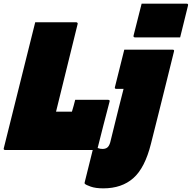

<svg xmlns="http://www.w3.org/2000/svg" viewBox="-61 -822 1051 1052"><path d="M715 -802H961Q972 -802 969 -791L926 -617H680Q668 -617 671 -628ZM-31 0Q-44 0 -40 -11Q-3 -158 33.5 -305.5Q70 -453 107 -600Q113 -625 119.5 -650Q126 -675 132 -700H356Q361 -700 363.5 -696.5Q366 -693 364 -689Q335 -572 305 -449.5Q275 -327 246 -210H333Q338 -226 342.5 -242.5Q347 -259 351 -275H531Q543 -275 539 -264Q522 -201 506 -137.5Q490 -74 474 -11Q482 -8 488 -7Q494 -6 501 -6Q516 -6 526 -13Q537 -21 543 -42Q557 -98 568 -143.5Q579 -189 590.5 -234.5Q602 -280 616 -335H577Q565 -335 569 -346L620 -550H884Q896 -550 892 -539Q870 -449 849.5 -367.5Q829 -286 809 -205Q789 -124 766 -34Q733 98 669.5 154Q606 210 505 210Q463 210 436 200.5Q409 191 404 185Q401 182 403 177Q414 131 425 88.5Q436 46 447 0Z"/></svg>

Font: Recursive Sn Lnr St XBk
Style: Italic
Weight: 1000
Italic angle: -15°
Version: Version 1.079;hotconv 1.0.112;makeotfexe 2.5.65598; ttfautoh